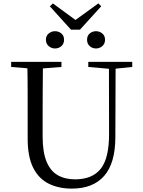

<svg xmlns="http://www.w3.org/2000/svg" viewBox="-20 -1091 837 1127"><path d="M302.7 -806.5Q282.2 -806.5 265.9 -820.4Q249.6 -834.4 249.6 -857.4Q249.6 -881.1 265.9 -894.4Q282.2 -907.8 302.7 -907.8Q324.8 -907.8 340.4 -894.4Q356 -881.1 356 -857.4Q356 -834.4 340.4 -820.4Q324.8 -806.5 302.7 -806.5ZM543.5 -806.5Q522 -806.5 506.5 -820.4Q491 -834.4 491 -857.4Q491 -881.1 506.5 -894.4Q522 -907.8 543.5 -907.8Q564.6 -907.8 580.6 -894.4Q596.6 -881.1 596.6 -857.4Q596.6 -834.4 580.6 -820.4Q564.6 -806.5 543.5 -806.5ZM290.5 -1070.7 450.3 -953.9H395.7L557.5 -1071.2L574.2 -1054.3L449.5 -916.9H396.5L272.6 -1054.1ZM401.2 16.1Q323.9 16.1 265.4 -13.2Q206.9 -42.4 174.6 -106.7Q142.4 -171.1 142.4 -276.5V-391Q142.4 -475.8 142.3 -560.2Q142.2 -644.6 140 -728H232.2Q231.2 -645.4 230.7 -561.2Q230.2 -477 230.2 -391V-291.5Q230.2 -198.9 253 -143.1Q275.8 -87.3 318.7 -62.8Q361.7 -38.3 420.2 -38.3Q522.2 -38.3 571.4 -100.5Q620.6 -162.6 620.2 -305.7L619.4 -728H658.7L657.1 -285.6Q656.7 -132.5 591.2 -58.2Q525.7 16.1 401.2 16.1ZM45.5 -698V-728H340.7V-698L201.1 -686.9H179.8ZM498.2 -698V-728H756.2V-698L647.1 -686.7H626.2Z"/></svg>

Font: Noto Serif SC ExtraLight
Style: Regular
Weight: 200
Designer: Ryoko NISHIZUKA 西塚涼子 (kana & ideographs); Frank Grießhammer (Latin, Greek & Cyrillic); Wenlong ZHANG 张文龙 (bopomofo); San
Foundry: Adobe
Version: Version 2.002-H1;hotconv 1.1.0;makeotfexe 2.6.0